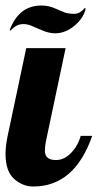

<svg xmlns="http://www.w3.org/2000/svg" viewBox="-28 -676 357 702"><path d="M309.1 -179.2Q244.6 5.9 93.8 5.9Q54.2 5.9 22.9 -22.5Q-7.8 -50.8 -7.8 -113.8Q-7.8 -142.1 0 -179.2L67.9 -500H211.9L140.1 -160.2Q136.2 -142.1 136.2 -124.5Q136.2 -90.8 176.8 -90.8Q206.1 -90.8 231.2 -116.2Q256.3 -141.6 267.1 -179.2ZM281.2 -646.5 285.2 -645.5Q279.3 -612.3 245.6 -583Q211.4 -554.2 173.3 -554.2Q150.4 -554.2 124.5 -565.7Q98.6 -577.1 85.2 -582.5Q71.8 -587.9 57.1 -587.9Q31.2 -587.9 11.2 -564.5L7.3 -565.9Q41 -655.8 123 -655.8Q149.9 -655.8 173.3 -645.3Q196.8 -634.8 209.7 -630.1Q222.7 -625.5 243.7 -625.5Q264.6 -625.5 281.2 -646.5Z"/></svg>

Font: UVF Lobster12
Style: Regular
Weight: 400
Designer: Pablo Impallari
Foundry: Pablo Impallari. www.impallari.com
Version: Version 1.004